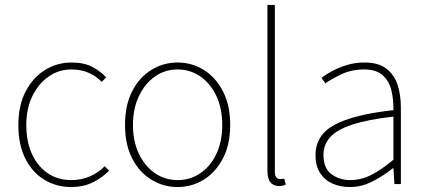

<svg xmlns="http://www.w3.org/2000/svg" viewBox="-20 -742 1718 774"><path d="M268 12Q207 12 158.5 -17.5Q110 -47 82 -103Q54 -159 54 -238Q54 -318 84 -374.5Q114 -431 162.5 -460.5Q211 -490 268 -490Q318 -490 351 -473Q384 -456 408 -430L390 -412Q368 -435 337.5 -448.5Q307 -462 268 -462Q217 -462 176 -433.5Q135 -405 110.5 -354.5Q86 -304 86 -238Q86 -172 108.5 -122Q131 -72 172 -44Q213 -16 268 -16Q309 -16 343.5 -31.5Q378 -47 402 -72L420 -54Q390 -24 352.5 -6Q315 12 268 12Z M696 12Q639 12 590.5 -17.5Q542 -47 513 -103Q484 -159 484 -238Q484 -318 513 -374.5Q542 -431 590.5 -460.5Q639 -490 696 -490Q753 -490 801 -460.5Q849 -431 878.5 -374.5Q908 -318 908 -238Q908 -159 878.5 -103Q849 -47 801 -17.5Q753 12 696 12ZM696 -16Q747 -16 788 -44Q829 -72 852.5 -122Q876 -172 876 -238Q876 -304 852.5 -354.5Q829 -405 788 -433.5Q747 -462 696 -462Q645 -462 604.5 -433.5Q564 -405 540 -354.5Q516 -304 516 -238Q516 -172 540 -122Q564 -72 604.5 -44Q645 -16 696 -16Z M1106 8Q1091 8 1080 1.5Q1069 -5 1063.5 -19Q1058 -33 1058 -56V-722H1088V-50Q1088 -34 1094 -27Q1100 -20 1110 -20Q1113 -20 1116.5 -20.5Q1120 -21 1126 -22L1132 2Q1126 5 1120 6.5Q1114 8 1106 8Z M1390 12Q1353 12 1321.5 -1.5Q1290 -15 1271 -43.5Q1252 -72 1252 -117Q1252 -197 1328 -238.5Q1404 -280 1566 -298Q1567 -337 1558.5 -375Q1550 -413 1524 -437.5Q1498 -462 1448 -462Q1397 -462 1356 -442.5Q1315 -423 1292 -406L1276 -428Q1291 -440 1317 -454.5Q1343 -469 1377 -479.5Q1411 -490 1450 -490Q1506 -490 1538 -465Q1570 -440 1583 -399Q1596 -358 1596 -310V0H1570L1566 -64H1564Q1527 -34 1482.5 -11Q1438 12 1390 12ZM1392 -16Q1436 -16 1477 -37Q1518 -58 1566 -98V-272Q1461 -260 1399.5 -239.5Q1338 -219 1311 -189Q1284 -159 1284 -118Q1284 -63 1316.5 -39.5Q1349 -16 1392 -16Z"/></svg>

Font: Source Sans 3
Style: Regular
Weight: 200
Designer: Paul D. Hunt
Foundry: Adobe
Version: Version 3.046;hotconv 1.0.118;makeotfexe 2.5.65603